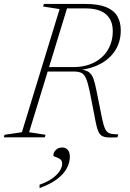

<svg xmlns="http://www.w3.org/2000/svg" viewBox="-46 -696 658 973"><path d="M324 -356Q386.5 -356 432 -379.8Q477.5 -403.5 501.5 -444.8Q525.5 -486 525.5 -538.5Q525.5 -593.5 491.2 -623.5Q457 -653.5 385.5 -653.5H258L253 -676H386Q452.5 -676 492 -659.8Q531.5 -643.5 548.8 -613.5Q566 -583.5 566 -542.5Q566 -486 539.5 -443Q513 -400 465.5 -373.8Q418 -347.5 355.5 -341V-344.5Q386 -342.5 402.2 -331.8Q418.5 -321 426.8 -298.8Q435 -276.5 442 -241L472 -92Q479.5 -57 487.8 -40.8Q496 -24.5 511 -19.8Q526 -15 553.5 -15L549 0Q518.5 1.5 499.5 0.2Q480.5 -1 469.2 -8.5Q458 -16 451.2 -32.5Q444.5 -49 439 -77L409 -231Q399.5 -276.5 390 -298.2Q380.5 -320 366.2 -326.8Q352 -333.5 327.5 -333.5H170.5L171.5 -356ZM101.5 -26 184.5 -13 181 0H-26.5L-23 -13L65 -26L256 -650L172.5 -663L176.5 -676H300.5ZM224.5 91Q224.5 76.5 236.8 64Q249 51.5 269.5 51.5Q287 51.5 297.5 63.5Q308 75.5 308 98.5Q308 127.5 292.5 156.8Q277 186 243 211.8Q209 237.5 154.5 257V240Q192 227 217.5 209Q243 191 256 171.2Q269 151.5 269 133.5Q269 117 258 110Q247 103 235.8 99.5Q224.5 96 224.5 91Z"/></svg>

Font: Newsreader 16pt 16pt ExtraLight
Style: Italic
Weight: 250
Italic angle: -17°
Version: Version 1.003